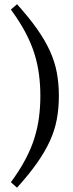

<svg xmlns="http://www.w3.org/2000/svg" viewBox="-20 -740 340 892"><path d="M167.5 -294.5Q167.5 -345 161.2 -393.5Q155 -442 140 -490.2Q125 -538.5 98.2 -589.2Q71.5 -640 30.5 -695.5L59 -720.5Q115 -658.5 152.2 -605.5Q189.5 -552.5 212 -503Q234.5 -453.5 244 -402.8Q253.5 -352 253.5 -294.5Q253.5 -237 244 -186Q234.5 -135 212 -85.5Q189.5 -36 152.2 17Q115 70 59 132L30.5 106.5Q71.5 51 98.2 0.2Q125 -50.5 140 -98.8Q155 -147 161.2 -195.2Q167.5 -243.5 167.5 -294.5Z"/></svg>

Font: Newsreader
Style: Regular
Weight: 400
Designer: Hugues Gentile
Foundry: Production Type
Version: Version 1.003